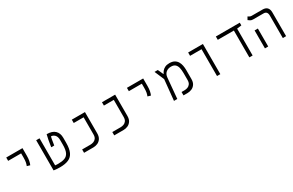

<svg xmlns="http://www.w3.org/2000/svg" viewBox="171 -1916 4932 3229"><g transform="rotate(-30 2636.5 -301.5)"><path d="M359.4 -271 301.3 -288.1Q314 -317.9 320.3 -351.6Q326.7 -385.3 326.7 -441.4V-521H74.7V-585.9H390.1V-441.4Q390.1 -385.3 381.8 -343Q373.5 -300.8 359.4 -271Z M777.3 9.3Q736.8 9.3 704.1 6.1Q671.4 2.9 656.2 0V-585.9H721.2V-60.5Q732.4 -59.1 747.1 -58.1Q761.7 -57.1 780.8 -57.1Q856 -57.1 906.2 -75.2Q956.5 -93.3 981.9 -145Q1007.3 -196.8 1007.3 -297.9V-385.3Q1007.3 -454.1 975.6 -485.8Q943.8 -517.6 903.8 -517.6Q899.4 -499.5 892.1 -463.1Q884.8 -426.8 875 -356.9H816.4Q827.1 -433.1 837.2 -485.4Q847.2 -537.6 859.4 -585.9Q965.8 -585.9 1018.8 -535.2Q1071.8 -484.4 1071.8 -394.5V-296.9Q1071.8 -182.1 1041 -115.2Q1010.3 -48.3 945.3 -19.5Q880.4 9.3 777.3 9.3Z M1248 0V-64.9H1411.1Q1440.4 -64.9 1470.2 -75.7Q1500 -86.4 1520 -113.5Q1540 -140.6 1540 -190.4V-521H1348.1V-585.9H1603.5V-174.3Q1603.5 -111.3 1577.9 -73Q1552.2 -34.7 1512.7 -17.3Q1473.1 0 1430.7 0Z M1834 0V-64.9H1997.1Q2026.4 -64.9 2056.2 -75.7Q2085.9 -86.4 2106 -113.5Q2126 -140.6 2126 -190.4V-521H1934.1V-585.9H2189.5V-174.3Q2189.5 -111.3 2163.8 -73Q2138.2 -34.7 2098.6 -17.3Q2059.1 0 2016.6 0Z M2703.1 -271 2645 -288.1Q2657.7 -317.9 2664.1 -351.6Q2670.4 -385.3 2670.4 -441.4V-521H2418.5V-585.9H2733.9V-441.4Q2733.9 -385.3 2725.6 -343Q2717.3 -300.8 2703.1 -271Z M2994.1 0 3034.2 -399.9 2954.6 -585.9H3018.1L3065.9 -481H3071.3Q3081.5 -504.9 3101.8 -529.8Q3122.1 -554.7 3156.5 -571.8Q3190.9 -588.9 3241.7 -588.9Q3299.8 -588.9 3337.2 -567.9Q3374.5 -546.9 3395.3 -511.7Q3416 -476.6 3424.1 -433.6Q3432.1 -390.6 3432.1 -346.7V-172.9Q3432.1 -110.4 3406.2 -72.3Q3380.4 -34.2 3340.3 -17.1Q3300.3 0 3258.3 0H3179.2V-65.9H3239.3Q3268.6 -65.9 3298.1 -76.7Q3327.6 -87.4 3347.7 -114.7Q3367.7 -142.1 3367.7 -191.4V-324.2Q3367.7 -382.8 3357.2 -428Q3346.7 -473.1 3318.8 -498.8Q3291 -524.4 3237.8 -524.4Q3178.2 -524.4 3139.2 -491.2Q3100.1 -458 3094.7 -398.4L3058.6 0Z M3830.1 0V-521H3607.4V-585.9H3894V0Z M4458 0V-521H4145.5V-585.9H4609.9V-533.2L4521.5 -521.5V0Z M5107.9 0V-435.1Q5107.9 -521 5035.2 -521H4832Q4800.8 -521 4780.5 -533.4Q4760.3 -545.9 4744.6 -558.1L4774.4 -611.8Q4785.6 -604 4803 -595Q4820.3 -585.9 4839.8 -585.9H5050.8Q5171.4 -585.9 5171.4 -459.5V0ZM4760.7 0V-348.6H4824.2V0Z"/></g></svg>

Font: Cascadia Code NF Light
Style: Regular
Weight: 300
Monospace: yes
Designer: Aaron Bell
Foundry: Saja Typeworks
Version: Version 2404.023; ttfautohint (v1.8.4)